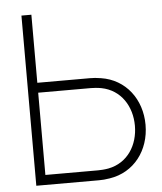

<svg xmlns="http://www.w3.org/2000/svg" viewBox="-53 -797 711 843"><g transform="rotate(-5 302.5 -375.0)"><path d="M396.9 -445.8C378.1 -449 363.5 -450 349 -450H116.7V-750H72.9V0H349C363.5 0 378.1 -1 396.9 -4.2C505.2 -20.8 574 -112.5 574 -225C574 -337.5 505.2 -429.2 396.9 -445.8ZM394.8 -47.9C378.1 -44.8 360.4 -43.8 349 -43.8H116.7V-406.3H349C360.4 -406.3 378.1 -405.2 394.8 -402.1C481.3 -385.4 527.1 -309.4 527.1 -225C527.1 -140.6 481.3 -64.6 394.8 -47.9Z"/></g></svg>

Font: Manrope3 Thin
Style: Regular
Weight: 100
Width: 4
Designer: Mikhail Sharanda
Foundry: Mikhail Sharanda
Version: Version 3.000;PS 003.000;hotconv 1.0.88;makeotf.lib2.5.64775